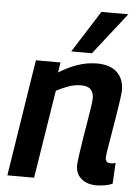

<svg xmlns="http://www.w3.org/2000/svg" viewBox="-56 -834 648 887"><g transform="rotate(5 268.5 -390.0)"><path d="M96 -541H210L203 -494Q246 -521 290 -536Q334 -551 379 -551Q440 -551 472 -520.5Q504 -490 504 -438Q504 -426 499.5 -393Q495 -360 488 -318Q481 -276 474 -234Q467 -192 462 -161.5Q457 -131 457 -122Q457 -97 481 -97Q494 -97 504 -101L499 -4Q484 3 463.5 6.5Q443 10 424 10Q381 10 354.5 -12.5Q328 -35 328 -73Q328 -87 332.5 -119.5Q337 -152 343.5 -193Q350 -234 357 -275Q364 -316 368.5 -347Q373 -378 373 -390Q373 -415 359.5 -429.5Q346 -444 314 -444Q285 -444 257 -434Q229 -424 200 -409L135 0H11ZM255 -596 378 -790H503L351 -596Z"/></g></svg>

Font: Georama SemiBold
Style: Italic
Weight: 600
Italic angle: -9°
Designer: Jean-Baptiste Levee
Foundry: Production Type
Version: Version 1.000